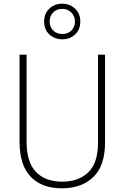

<svg xmlns="http://www.w3.org/2000/svg" viewBox="-20 -1103 674 1040"><path d="M549 -333Q549 -204 485 -143.5Q421 -83 316 -83Q205 -83 145.5 -146.5Q86 -210 86 -334V-807H124V-336Q124 -225 174.5 -172Q225 -119 317 -119Q406 -119 458.5 -170Q511 -221 511 -330V-807H549ZM318 -890Q277 -890 248 -916Q219 -942 219 -987Q219 -1030 247.5 -1056.5Q276 -1083 317 -1083Q358 -1083 386.5 -1056Q415 -1029 415 -987Q415 -943 387 -916.5Q359 -890 318 -890ZM318 -919Q348 -919 367 -938Q386 -957 386 -986Q386 -1016 366 -1035.5Q346 -1055 317 -1055Q287 -1055 268 -1035.5Q249 -1016 249 -987Q249 -958 267.5 -938.5Q286 -919 318 -919Z"/></svg>

Font: Noto Sans Telugu UI SemiCondensed ExtraLight
Style: Regular
Weight: 200
Width: 4
Designer: Jelle Bosma - Monotype Design Team
Foundry: Monotype Imaging Inc.
Version: Version 2.005; ttfautohint (v1.8.4.7-5d5b)